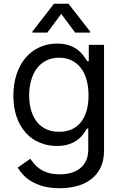

<svg xmlns="http://www.w3.org/2000/svg" viewBox="-20 -784 649 1020"><path d="M296.9 215.9Q251.1 215.9 215.4 206.9Q179.7 197.8 152.5 182.7Q125.4 167.6 106 147.7Q86.6 127.8 73.9 106.5L140.6 59.7Q149.1 71 160.7 85.2Q172.2 99.4 190 112Q207.7 124.6 233.7 133.3Q259.6 142 296.9 142Q329.9 142 357.8 134.2Q385.7 126.4 405.9 110.1Q426.1 93.8 437.5 68.9Q448.9 44 448.9 9.9V-100.9H441.8Q437.1 -93.4 430.9 -83.6Q424.7 -73.9 416 -63.6Q407.3 -53.3 395.2 -43.5Q383.2 -33.7 367 -25.9Q350.9 -18.1 330.1 -13.3Q309.3 -8.5 282.7 -8.5Q233.3 -8.5 190.9 -26.3Q148.4 -44 117.4 -78.1Q86.3 -112.2 68.7 -161.9Q51.1 -211.6 51.1 -275.6Q51.1 -338.4 68.2 -389.6Q85.2 -440.7 115.9 -476.9Q146.7 -513.1 189.6 -532.8Q232.6 -552.6 284.1 -552.6Q310.7 -552.6 331.5 -547.6Q352.3 -542.6 368.4 -534.6Q384.6 -526.6 396.7 -516.3Q408.7 -506 417.4 -495.7Q426.1 -485.4 432.4 -475.7Q438.6 -465.9 443.2 -458.8H451.7V-545.5H532.7V15.6Q532.7 68.5 514.2 106.4Q495.7 144.2 463.8 168.5Q431.8 192.8 388.8 204.4Q345.9 215.9 296.9 215.9ZM294 -83.8Q332 -83.8 361.2 -96.9Q390.3 -110.1 410 -135.1Q429.7 -160.2 440 -196Q450.3 -231.9 450.3 -277Q450.3 -321.4 440.3 -358.1Q430.4 -394.9 410.7 -421.3Q391 -447.8 361.7 -462.5Q332.4 -477.3 294 -477.3Q254.3 -477.3 224.3 -461.6Q194.2 -446 174.5 -418.9Q154.8 -391.7 144.9 -355.1Q134.9 -318.5 134.9 -277Q134.9 -234.4 145.1 -198.9Q155.2 -163.4 175.1 -137.8Q195 -112.2 224.8 -98Q254.6 -83.8 294 -83.8ZM305.4 -710.2 231.5 -610.8H152V-616.5L267 -764.2H343.8L458.8 -616.5V-610.8H379.3Z"/></svg>

Font: Fast_Sans
Style: Regular
Weight: 400
Designer: Rasmus Andersson
Foundry: rsms
Version: Version 3.018;git-588b23468